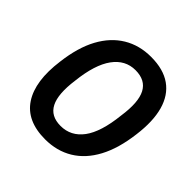

<svg xmlns="http://www.w3.org/2000/svg" viewBox="-186 -874 1044 1044"><g transform="rotate(45 335.5 -352.5)"><path d="M307 10Q165 10 104 -83Q43 -176 66 -347Q81 -469 125 -550Q169 -631 238.5 -673Q308 -715 398 -715Q493 -715 551.5 -673.5Q610 -632 632 -553Q654 -474 639 -361Q624 -239 580 -156.5Q536 -74 466.5 -32Q397 10 307 10ZM315 -101Q394 -101 443.5 -167.5Q493 -234 508 -375Q525 -491 495.5 -547.5Q466 -604 389 -604Q311 -604 261.5 -536Q212 -468 197 -331Q181 -215 210 -158Q239 -101 315 -101Z"/></g></svg>

Font: Nunito Sans 10pt SemiExpanded
Style: Bold Italic
Weight: 700
Width: 6
Italic angle: -9°
Designer: Vernon Adams
Foundry: Vernon Adams
Version: Version 3.101;gftools[0.9.27]